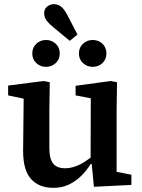

<svg xmlns="http://www.w3.org/2000/svg" viewBox="-20 -888 680 922"><path d="M237 14Q167 14 129 -28.5Q91 -71 91 -162L94 -446L127 -407L19 -430V-477L189 -499L219 -493L217 -365V-178Q217 -125 235.5 -102.5Q254 -80 292 -80Q316 -80 340.5 -88.5Q365 -97 389 -112.5Q413 -128 436 -149L445 -100H415Q394 -66 367 -40.5Q340 -15 308 -0.5Q276 14 237 14ZM431 9 420 -105 415 -106 416 -416 343 -430V-476L511 -499L542 -493L540 -365V-63L611 -49V0ZM201 -567Q174 -567 154.5 -585Q135 -603 135 -631Q135 -660 154.5 -678Q174 -696 201 -696Q228 -696 247.5 -678Q267 -660 267 -631Q267 -603 247.5 -585Q228 -567 201 -567ZM315 -692 240 -754Q223 -768 212.5 -779Q202 -790 197 -800.5Q192 -811 192 -824Q192 -845 206.5 -856.5Q221 -868 239 -868Q260 -868 275.5 -854.5Q291 -841 307 -809L352 -722ZM425 -567Q398 -567 378.5 -585Q359 -603 359 -631Q359 -660 378.5 -678Q398 -696 425 -696Q453 -696 472 -678Q491 -660 491 -631Q491 -603 472 -585Q453 -567 425 -567Z"/></svg>

Font: Source Serif 4 SemiBold
Style: Regular
Weight: 600
Designer: Frank Grießhammer
Foundry: Adobe Systems Incorporated
Version: Version 4.004;hotconv 1.0.116;makeotfexe 2.5.65601